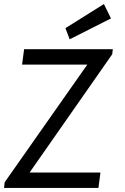

<svg xmlns="http://www.w3.org/2000/svg" viewBox="-31 -927 615 948"><path d="M-8 -27 400 -608H78L88 -684H526L523 -659L115 -75H465L455 1H-11ZM292 -788 482 -907 517 -836 313 -733Z"/></svg>

Font: Bellota Text
Style: Bold Italic
Weight: 700
Italic angle: -7.5°
Designer: Kemie Guaida
Foundry: Kemie Guaida
Version: Version 4.001